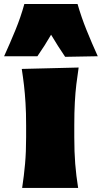

<svg xmlns="http://www.w3.org/2000/svg" viewBox="-73 -926 501 946"><path d="M36.1 0Q45.4 -61 50.5 -119.1Q55.7 -177.2 55.7 -250.5V-308.6Q55.7 -371.1 52.7 -418.5Q49.8 -465.8 45.2 -505.9Q40.5 -545.9 34.2 -586.4L314.5 -593.3Q308.1 -551.8 303.2 -510.7Q298.3 -469.7 295.7 -421.4Q293 -373 293 -308.6V-250.5Q293 -177.2 297.6 -119.1Q302.2 -61 312 0ZM-52.7 -648.9Q-23.4 -713.4 2.9 -777.6Q29.3 -841.8 46.9 -906.2H309.1Q327.6 -841.8 353.5 -777.6Q379.4 -713.4 408.7 -648.9L248 -646Q212.4 -698.2 178.7 -754.9Q163.1 -728 146.2 -701.4Q129.4 -674.8 111.3 -648.9Z"/></svg>

Font: Pinar-FD Black
Style: Regular
Weight: 900
Designer: Amin Abedi
Version: Version 3.000